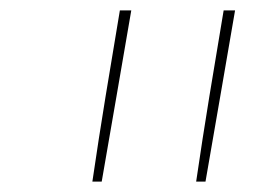

<svg xmlns="http://www.w3.org/2000/svg" viewBox="-20 -792 540 370"><path d="M158 -442Q170 -524 183.5 -606.5Q197 -689 211 -772H233Q219 -689 204.5 -606.5Q190 -524 176 -442ZM358 -442Q370 -524 383.5 -606.5Q397 -689 411 -772H433Q419 -689 404.5 -606.5Q390 -524 376 -442Z"/></svg>

Font: Iosevka Term Curly Th Obl
Style: Regular
Weight: 100
Italic angle: -9°
Designer: Belleve Invis
Foundry: Belleve Invis
Version: Version 32.3.0